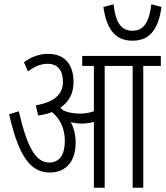

<svg xmlns="http://www.w3.org/2000/svg" viewBox="-20 -886 782 906"><path d="M742 -853 694 -866C683 -770 651 -741 605 -741C558 -741 526 -770 516 -866L468 -853C484 -735 534 -694 605 -694C677 -694 726 -735 742 -853ZM337 -212C337 -249 329 -281 314 -310C331 -305 348 -303 365 -303C385 -303 404 -305 423 -311V0H474V-575H606V0H656V-575H739V-622H368V-575H423V-361C401 -353 379 -350 359 -350C333 -350 303 -353 277 -366C273 -370 269 -374 265 -378C308 -407 327 -448 327 -499C327 -573 293 -632 206 -632C167 -632 127 -618 93 -592L112 -549C142 -572 173 -585 204 -585C254 -585 277 -552 277 -500C277 -448 246 -406 149 -389L160 -341C185 -344 206 -350 225 -357C264 -326 286 -278 286 -221C286 -156 261 -119 212 -119C147 -119 106 -197 69 -361L23 -347C71 -134 131 -72 216 -72C287 -72 337 -120 337 -212Z"/></svg>

Font: Noto Sans Devanagari ExtraCondensed Light
Style: Regular
Weight: 300
Width: 2
Designer: Jelle Bosma - Monotype Design Team
Foundry: Monotype Imaging Inc.
Version: Version 2.004